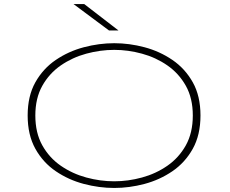

<svg xmlns="http://www.w3.org/2000/svg" viewBox="-20 -920 1140 951"><path d="M546 11Q471 11 395.2 -9Q319.5 -29 256.5 -71.8Q193.5 -114.5 155.2 -183Q117 -251.5 117 -348Q117 -444.5 155.2 -512.5Q193.5 -580.5 256.5 -623.2Q319.5 -666 395.2 -686Q471 -706 546 -706Q620.5 -706 695.8 -686Q771 -666 833.8 -623.2Q896.5 -580.5 934.8 -512.5Q973 -444.5 973 -348Q973 -251.5 934.8 -183Q896.5 -114.5 833.8 -71.8Q771 -29 695.8 -9Q620.5 11 546 11ZM546 -22Q614.5 -22 683.2 -40.8Q752 -59.5 809 -99Q866 -138.5 900.5 -200.2Q935 -262 935 -348Q935 -433.5 900.5 -495Q866 -556.5 809 -596Q752 -635.5 683.2 -654.2Q614.5 -673 546 -673Q476.5 -673 407.5 -654.2Q338.5 -635.5 281.2 -596Q224 -556.5 189.5 -495Q155 -433.5 155 -348Q155 -262 189.5 -200.2Q224 -138.5 281.2 -99Q338.5 -59.5 407.5 -40.8Q476.5 -22 546 -22ZM520 -769 344 -900H397L567 -769Z"/></svg>

Font: Trispace Expanded Thin
Style: Regular
Weight: 100
Width: 7
Designer: Tyler Finck
Foundry: Etcetera Type Company
Version: Version 1.210; ttfautohint (v1.8.3)